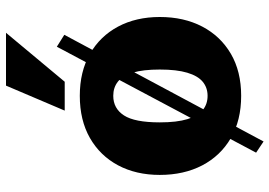

<svg xmlns="http://www.w3.org/2000/svg" viewBox="-152 -678 916 653"><g transform="rotate(-90 306.5 -351.0)"><path d="M152.3 86.9 114.3 61.5 474.6 -616.2 515.1 -590.8ZM307.6 10.7Q224.1 10.7 163.8 -24.4Q103.5 -59.6 71 -121.8Q38.6 -184.1 38.6 -266.1Q38.6 -346.7 71.3 -408Q104 -469.2 164.3 -503.7Q224.6 -538.1 307.6 -538.1Q390.1 -538.1 450.2 -503.7Q510.3 -469.2 543 -408Q575.7 -346.7 575.7 -266.1Q575.7 -184.1 543.2 -121.8Q510.7 -59.6 450.7 -24.4Q390.6 10.7 307.6 10.7ZM307.6 -103.5Q335.4 -103.5 355.5 -120.1Q375.5 -136.7 386.2 -172.6Q397 -208.5 397 -266.1Q397 -322.8 386.5 -357.7Q376 -392.6 356 -408.4Q335.9 -424.3 307.6 -424.3Q264.6 -424.3 241 -387.9Q217.3 -351.6 217.3 -266.1Q217.3 -208 228.3 -172.1Q239.3 -136.2 259.3 -119.9Q279.3 -103.5 307.6 -103.5ZM257.3 -589.4 342.3 -789.1H522L355.5 -589.4Z"/></g></svg>

Font: Comme ExtraBold
Style: Regular
Weight: 800
Version: Version 1.000;gftools[0.9.27]